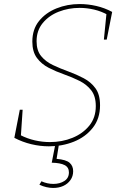

<svg xmlns="http://www.w3.org/2000/svg" viewBox="-20 -718 615 950"><path d="M222 6Q179 6 135 -4.5Q91 -15 51 -36L78 -175H92L83 -41L80 -50Q115 -32 152.5 -23.5Q190 -15 227 -15Q287 -15 338.5 -36Q390 -57 422 -96.5Q454 -136 454 -193Q454 -242 431.5 -271Q409 -300 373 -318Q337 -336 297 -350Q257 -364 221 -382.5Q185 -401 162.5 -431.5Q140 -462 140 -512Q140 -573 173 -614Q206 -655 259.5 -676.5Q313 -698 374 -698Q415 -698 456.5 -688.5Q498 -679 535 -659L508 -522H494L507 -653L514 -644Q482 -662 446 -670.5Q410 -679 374 -679Q319 -679 270.5 -660Q222 -641 191.5 -604Q161 -567 161 -514Q161 -468 183.5 -440.5Q206 -413 242 -396Q278 -379 318 -364.5Q358 -350 394 -331Q430 -312 452.5 -281Q475 -250 475 -197Q475 -131 439 -85.5Q403 -40 345.5 -17Q288 6 222 6ZM243 212Q227 212 209.5 208Q192 204 175 196L185 179Q214 192 244 192Q276 192 298.5 177.5Q321 163 321 135Q321 110 300 99Q279 88 236 87L253 0H271L260 68Q307 72 324.5 87.5Q342 103 342 129Q342 154 328.5 173Q315 192 293 202Q271 212 243 212Z"/></svg>

Font: Bitter Thin Thin
Style: Italic
Weight: 250
Italic angle: -9°
Version: Version 2.002